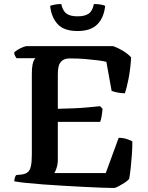

<svg xmlns="http://www.w3.org/2000/svg" viewBox="-20 -933 737 953"><path d="M544 0Q522 0 482.5 -1.5Q443 -3 394.5 -5.5Q346 -8 295 -11Q244 -14 196 -17.5Q148 -21 110 -25Q72 -29 51 -33Q51 -43 54 -51.5Q57 -60 60 -64L89 -67Q108 -70 118.5 -79Q129 -88 133.5 -109Q138 -130 138 -167V-566Q138 -595 141.5 -612Q145 -629 150 -636.5Q155 -644 156 -644H62Q58 -649 54.5 -656Q51 -663 50 -672Q56 -679 68.5 -686.5Q81 -694 94 -699Q107 -704 112 -704H542Q567 -695 591.5 -680Q616 -665 631 -648Q627 -586 617.5 -539.5Q608 -493 600 -470Q580 -470 562 -474Q544 -478 534 -482L508 -626Q493 -630 466 -633.5Q439 -637 403.5 -640Q368 -643 327 -643Q302 -643 288.5 -632Q275 -621 271 -603.5Q267 -586 267 -566V-393Q311 -394 347.5 -395.5Q384 -397 416 -400Q448 -403 477 -406L489 -393Q487 -370 484 -353.5Q481 -337 477 -328H267V-141Q267 -118 261 -100Q255 -82 250 -74H505L569 -249Q591 -249 610.5 -242.5Q630 -236 637 -231Q637 -199 634.5 -164Q632 -129 628.5 -97.5Q625 -66 621 -45Q614 -36 598.5 -26Q583 -16 568 -8Q553 0 544 0ZM365 -779Q296 -779 265 -814.5Q234 -850 229 -904Q236 -907 251 -910Q266 -913 284 -913Q292 -878 310.5 -865Q329 -852 365 -852Q401 -852 420 -865Q439 -878 446 -913Q468 -913 482 -910Q496 -907 502 -904Q496 -845 463 -812Q430 -779 365 -779Z"/></svg>

Font: Texturina 12pt SemiBold
Style: Regular
Weight: 600
Designer: Guillermo Torres Carreño
Foundry: Omnibus-Type
Version: Version 1.002